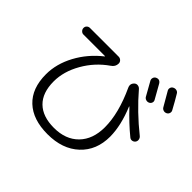

<svg xmlns="http://www.w3.org/2000/svg" viewBox="-196 -1089 1392 1392"><g transform="rotate(45 500.0 -393.0)"><path d="M712.9 -793.9Q742.2 -808.6 759.8 -781.2Q805.7 -700.2 820.3 -673.8Q827.1 -662.1 822.8 -649.4Q818.4 -636.7 806.2 -630.9Q793.9 -625 780.3 -628.9Q766.6 -632.8 759.8 -644.5Q733.4 -692.4 701.2 -749Q694.3 -760.7 697.8 -773.9Q701.2 -787.1 712.9 -793.9ZM902.3 -819.3Q929.7 -774.4 963.9 -710.9Q970.7 -699.2 966.3 -685.5Q961.9 -671.9 948.7 -666Q935.5 -660.2 922.4 -664.6Q909.2 -668.9 902.3 -681.6Q879.9 -721.7 841.8 -786.1Q834 -797.9 837.4 -811.5Q840.8 -825.2 854 -832Q867.2 -838.9 881.3 -835.4Q895.5 -832 902.3 -819.3ZM120.1 -643.6Q107.4 -643.6 97.2 -653.8Q86.9 -664.1 86.9 -678.2Q86.9 -692.4 96.7 -701.7Q106.4 -710.9 120.1 -710.9H415Q428.7 -710.9 439.5 -700.7Q450.2 -690.4 450.2 -675.8Q450.2 -642.6 419.9 -623Q324.2 -556.6 266.1 -454.6Q208 -352.5 208 -251Q208 -134.8 270 -74.2Q332 -13.7 447.3 -13.7Q567.4 -13.7 636.7 -84.5Q706.1 -155.3 706.1 -278.3Q706.1 -420.9 623 -600.6Q608.4 -632.8 634.8 -655.3Q645.5 -664.1 659.7 -662.1Q673.8 -660.2 683.6 -649.4Q792 -522.5 929.7 -412.1Q940.4 -403.3 942.9 -388.7Q945.3 -374 937 -362.8Q928.7 -351.6 914.6 -349.1Q900.4 -346.7 888.7 -356.4Q810.5 -419.9 725.6 -509.8H723.6V-507.8Q780.3 -371.1 781.2 -257.8Q781.2 -117.2 690.4 -32.7Q599.6 51.8 447.3 51.8Q296.9 51.8 214.4 -25.9Q131.8 -103.5 131.8 -248Q131.8 -354.5 188 -459Q244.1 -563.5 341.8 -640.6Q342.8 -641.6 342.8 -642.6Q342.8 -643.6 341.8 -643.6Z"/></g></svg>

Font: Rounded Mgen+ 1mn regular
Style: Regular
Weight: 400
Designer: [Source Han Sans]
Ryoko NISHIZUKA  (kana & ideographs); Paul D. Hunt (Latin, Greek & Cyrillic); Wenlong ZHANG  (bopomofo
Version: Version 1.059.20150602